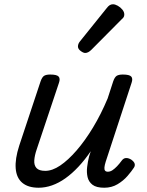

<svg xmlns="http://www.w3.org/2000/svg" viewBox="-20 -864 686 899"><path d="M161 15Q112 15 84.5 -8Q57 -31 53.5 -75.5Q50 -120 70 -182L170 -483Q177 -503 186.5 -509Q196 -515 215 -515Q246 -515 254.5 -505.5Q263 -496 256 -476L152 -165Q142 -136 140.5 -113Q139 -90 151 -77Q163 -64 192 -64Q225 -64 262 -89Q299 -114 338.5 -159.5Q378 -205 415.5 -267Q453 -329 484 -403L510 -483Q517 -503 526.5 -509Q536 -515 555 -515Q586 -515 594.5 -505.5Q603 -496 596 -476L475 -107Q470 -91 469 -80.5Q468 -70 472 -65Q476 -60 485 -60Q496 -60 506.5 -67Q517 -74 528 -85.5Q539 -97 550 -112Q558 -123 569 -124Q580 -125 594 -117Q608 -107 610.5 -97.5Q613 -88 607 -79Q596 -62 577 -40Q558 -18 530.5 -1.5Q503 15 468 15Q431 15 413 1Q395 -13 390 -35Q385 -57 388 -82Q391 -107 397 -131L405 -156Q377 -115 347 -83Q317 -51 286 -29Q255 -7 223.5 4Q192 15 161 15ZM379 -616Q370 -616 357.5 -625.5Q345 -635 345 -646Q345 -653 347.5 -659Q350 -665 355 -671L478 -824Q487 -836 494 -840Q501 -844 509 -844Q519 -844 531.5 -837Q544 -830 553 -819Q562 -808 562 -796Q562 -788 558.5 -783Q555 -778 549 -773L408 -631Q393 -616 379 -616Z"/></svg>

Font: Playwrite DE LA
Style: Regular
Weight: 400
Designer: Veronika Burian, José Scaglione
Foundry: TypeTogether
Version: Version 1.002